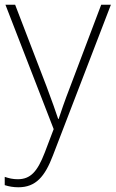

<svg xmlns="http://www.w3.org/2000/svg" viewBox="-23 -550 489 812"><path d="M0 -530 204 -4 166 96C135 176 106 208 52 208C31 208 15 204 -3 198V233C16 239 34 242 55 242C128 242 167 197 201 107L446 -530H405L273 -181C250 -122 235 -77 225 -47H223C213 -78 197 -122 174 -184L41 -530Z"/></svg>

Font: Noto Sans Malayalam ExtraLight
Style: Regular
Weight: 200
Designer: Jelle Bosma - Monotype Design Team
Foundry: Monotype Imaging Inc.
Version: Version 2.104